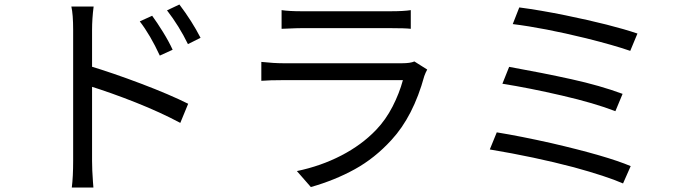

<svg xmlns="http://www.w3.org/2000/svg" viewBox="-20 -790 3040 853"><path d="M747 -569 690 -543Q648 -634 601 -695L656 -720Q678 -690 704 -648Q730 -606 747 -569ZM871 -622 815 -594Q776 -674 722 -744L777 -770Q833 -696 871 -622ZM305 -131V-232V-355V-481V-589V-657Q305 -726 297 -761H396Q389 -707 389 -657V-564V-448V-326V-213V-124V-75Q389 -36 393 18L395 43H299Q305 -5 305 -75ZM816 -329 781 -244Q693 -291 583.5 -334.5Q474 -378 371 -410V-499Q481 -466 607.5 -418Q734 -370 816 -329Z M1321 -740H1567H1657H1714Q1774 -740 1805 -745V-662Q1781 -665 1713 -665H1467H1377H1321Q1299 -665 1257 -663L1231 -662V-745Q1265 -740 1321 -740ZM1871 -467Q1867 -458 1865 -452Q1816 -273 1719 -168Q1645 -87 1556 -38Q1467 11 1361 41L1299 -30Q1405 -52 1496 -99Q1587 -146 1651 -213Q1694 -258 1724 -316.5Q1754 -375 1770 -434H1560H1458H1362H1285H1239Q1178 -434 1141 -431V-515Q1197 -509 1239 -509H1451H1553H1648H1724H1766Q1803 -509 1821 -517L1878 -481Z M2492 -722Q2697 -680 2812 -641L2780 -564Q2708 -589 2584 -620Q2396 -666 2258 -683L2287 -757Q2379 -745 2492 -722ZM2746 -373 2714 -296Q2621 -332 2476.5 -365.5Q2332 -399 2212 -418L2242 -493Q2392 -466 2519 -438Q2646 -410 2746 -373ZM2430 -154Q2676 -97 2782 -52L2748 25Q2675 -7 2529 -47Q2354 -93 2156 -126L2187 -202Q2292 -185 2430 -154Z"/></svg>

Font: Merged Yaku Han JP
Style: Regular
Weight: 400
Designer: Ryoko NISHIZUKA 西塚涼子 (kana, bopomofo & ideographs); Paul D. Hunt (Latin, Greek & Cyrillic); Sandoll Communications 산돌커뮤니
Foundry: Adobe
Version: Version 2.004